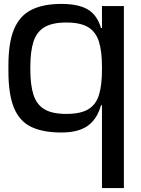

<svg xmlns="http://www.w3.org/2000/svg" viewBox="-20 -665 722 981"><path d="M501 296V-127H496Q476 -56 428 -22Q380 12 293 12Q201 12 141 -16Q81 -44 52 -112.5Q23 -181 23 -301V-331Q23 -448 52 -516.5Q81 -585 141 -615Q201 -645 293 -645Q380 -645 428 -617Q476 -589 496 -522H501V-634H613V296ZM319 -83Q392 -83 431.5 -107Q471 -131 486 -181Q501 -231 501 -309V-324Q501 -402 485.5 -452Q470 -502 430.5 -526Q391 -550 319 -550Q247 -550 207 -526Q167 -502 151 -452Q135 -402 135 -324V-309Q135 -231 151 -181Q167 -131 206.5 -107Q246 -83 319 -83Z"/></svg>

Font: Matangi
Style: Bold
Weight: 700
Designer: Prashant Pant
Foundry: The Graphic Ant
Version: Version 3.002